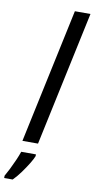

<svg xmlns="http://www.w3.org/2000/svg" viewBox="-145 -803 526 1067"><g transform="rotate(10 118.0 -269.5)"><path d="M25 0 187 -760H275L113 0ZM-39 208Q-29 191 -16 165Q-3 139 9.5 110.5Q22 82 29 61H112V71Q106 87 89.5 114Q73 141 52 170Q31 199 9 221H-39Z"/></g></svg>

Font: Noto Sans Display
Style: Italic
Weight: 400
Italic angle: -12°
Designer: Monotype Design Team
Foundry: Monotype Imaging Inc.
Version: Version 2.003